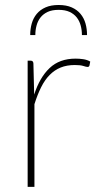

<svg xmlns="http://www.w3.org/2000/svg" viewBox="-20 -730 388 750"><path d="M88 0ZM88 0V-493H100Q110 -493 110.5 -482L113.5 -360.5Q135 -427.5 173.8 -464.2Q212.5 -501 275.5 -501Q290 -501 305.2 -498.8Q320.5 -496.5 332.5 -489.5L329.5 -474Q327.5 -468.5 322.5 -468.5Q317 -468.5 305.8 -472.2Q294.5 -476 272.5 -476Q241 -476 217 -466.2Q193 -456.5 174 -437.2Q155 -418 140.8 -389.5Q126.5 -361 114.5 -323V0ZM209 -710.5Q239 -710.5 260 -701.2Q281 -692 294.5 -675.8Q308 -659.5 314 -638.2Q320 -617 320 -593H300Q300 -612.5 295.2 -630.2Q290.5 -648 279.8 -661.8Q269 -675.5 251.8 -683.5Q234.5 -691.5 209 -691.5Q183.5 -691.5 166.2 -683.5Q149 -675.5 138.2 -661.8Q127.5 -648 122.8 -630.2Q118 -612.5 118 -593H98Q98 -617 104 -638.2Q110 -659.5 123.5 -675.8Q137 -692 158 -701.2Q179 -710.5 209 -710.5Z"/></svg>

Font: Lato Thin
Style: Regular
Weight: 200
Designer: Lukasz Dziedzic
Foundry: tyPoland Lukasz Dziedzic
Version: Version 2.007; 2014-02-27